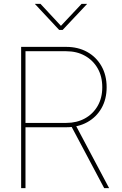

<svg xmlns="http://www.w3.org/2000/svg" viewBox="-20 -969 626 989"><path d="M88.9 0V-727.5H321.3Q381.8 -727.5 428.7 -701.7Q475.6 -675.8 502.4 -628.9Q529.3 -582 529.3 -519.5Q529.3 -458 502.7 -411.6Q476.1 -365.2 429.2 -339.4Q382.3 -313.5 321.3 -313.5H100.6V-335.9H321.3Q375.5 -335.9 417.2 -358.9Q459 -381.8 482.9 -423.1Q506.8 -464.4 506.8 -519.5Q506.8 -575.7 482.9 -617.2Q459 -658.7 417.2 -681.9Q375.5 -705.1 321.3 -705.1H111.3V0ZM516.6 0 340.8 -331.1H366.2L542 0ZM188.5 -949.2 293.9 -835.9 400.4 -949.2H428.2V-948.2L302.7 -814.9H284.7L160.2 -948.2V-949.2Z"/></svg>

Font: Inter 28pt Thin
Style: Regular
Weight: 250
Designer: Rasmus Andersson
Foundry: rsms
Version: Version 4.001;git-66647c0bb